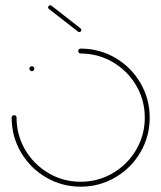

<svg xmlns="http://www.w3.org/2000/svg" viewBox="-20 -701 606 721"><path d="M90.4 -443Q90.4 -447 93.1 -449.6Q95.9 -452.2 99.6 -452.2Q103.7 -452.2 106.3 -449.6Q108.9 -447 108.9 -443Q108.9 -439.3 106.3 -436.5Q103.7 -433.7 99.6 -433.7Q95.9 -433.7 93.1 -436.5Q90.4 -439.3 90.4 -443ZM273.7 -509.3Q273.7 -513.3 276.5 -515.9Q279.3 -518.5 283 -518.5Q353.3 -518.5 413 -483.7Q472.6 -448.9 507.4 -389.3Q542.2 -329.6 542.2 -259.3Q542.2 -188.9 507.4 -129.3Q472.6 -69.6 413 -34.8Q353.3 0 283 0Q212.6 0 153 -34.8Q93.3 -69.6 58.5 -129.3Q23.7 -188.9 23.7 -259.3Q23.7 -263.3 26.5 -265.9Q29.3 -268.5 33 -268.5Q37 -268.5 39.6 -265.9Q42.2 -263.3 42.2 -259.3Q42.2 -193.7 74.6 -138.5Q107 -83.3 162.2 -50.9Q217.4 -18.5 283 -18.5Q348.5 -18.5 403.7 -50.9Q458.9 -83.3 491.3 -138.5Q523.7 -193.7 523.7 -259.3Q523.7 -324.8 491.3 -380Q458.9 -435.2 403.7 -467.6Q348.5 -500 283 -500Q279.3 -500 276.5 -502.8Q273.7 -505.6 273.7 -509.3ZM160.7 -673.3Q160.7 -676.7 163 -678.9Q165.2 -681.1 168.5 -681.1Q171.5 -681.1 173.3 -679.6L282.6 -594.4Q285.6 -592.2 285.6 -588.5Q285.6 -585.2 283.3 -583Q281.1 -580.7 277.8 -580.7Q274.8 -580.7 273 -582.2L163.7 -667.4Q160.7 -669.6 160.7 -673.3Z"/></svg>

Font: 26F Galaxy Sans Hairline
Style: Regular
Weight: 50
Designer: C₂₉H₂₅N₃O₅
Version: Version 1.100